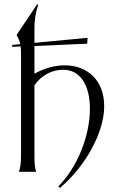

<svg xmlns="http://www.w3.org/2000/svg" viewBox="-20 -818 546 914"><path d="M257 70 266 76C389 -28 476 -189 476 -312C476 -441 391 -507 288 -507C242 -507 192 -494 144 -467V-599L395 -610L397 -638L144 -614V-678C143 -716 149 -758 162 -795L157 -798L60 -653V-649C68 -635 73 -623 77 -608L38 -604V-595L78 -597C79 -588 80 -579 80 -569V-84C80 -40 78 -24 70 0H152C146 -20 144 -36 144 -76V-412C176 -459 227 -486 280 -486C363 -486 408 -412 408 -300C408 -172 349 -22 257 70Z"/></svg>

Font: Sinistre
Style: Regular
Weight: 400
Designer: Jules Durand
Foundry: Collletttivo
Version: Version 69.420;Glyphs 3.2 (3217)